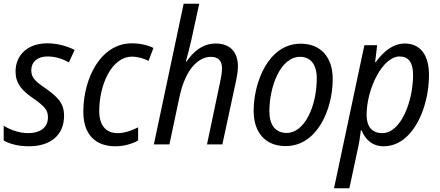

<svg xmlns="http://www.w3.org/2000/svg" viewBox="-21 -780 2376 1037"><path d="M135 10C252 10 325 -50 325 -155C325 -227 285 -260 222 -305C162 -345 148 -366 148 -401C148 -445 181 -475 235 -475C283 -475 320 -460 351 -443L382 -510C346 -529 294 -546 234 -546C129 -546 63 -483 63 -394C63 -330 96 -291 161 -247C221 -205 238 -185 238 -146C238 -94 200 -61 130 -61C81 -61 29 -81 -1 -101V-21C31 -3 76 10 135 10Z M602 10C650 10 692 -3 725 -21V-92C688 -74 652 -61 614 -61C551 -61 515 -103 515 -180C515 -322 582 -474 692 -474C726 -474 758 -463 781 -451L808 -521C775 -537 734 -546 691 -546C522 -546 429 -356 429 -176C429 -52 496 10 602 10Z M810 0H894L948 -255C981 -412 1054 -473 1118 -473C1159 -473 1178 -450 1178 -412C1178 -390 1174 -365 1167 -333L1097 0H1180L1251 -330C1258 -362 1264 -394 1264 -421C1264 -503 1218 -545 1144 -545C1071 -545 1021 -498 987 -448H983C993 -485 1004 -526 1012 -562L1055 -760H971Z M1522 9C1692 9 1776 -189 1776 -353C1776 -472 1711 -544 1603 -544C1428 -544 1349 -335 1349 -181C1349 -62 1414 9 1522 9ZM1528 -62C1467 -62 1434 -104 1434 -179C1434 -312 1493 -473 1600 -473C1665 -473 1690 -419 1690 -360C1690 -202 1622 -62 1528 -62Z M1783 237H1866L1913 17C1919 -8 1925 -49 1928 -76H1932C1951 -28 1989 10 2051 10C2207 10 2296 -195 2296 -375C2296 -488 2245 -545 2166 -545C2102 -545 2051 -503 2008 -444H2005L2016 -536H1947ZM2044 -61C1986 -61 1959 -99 1959 -159C1959 -300 2045 -475 2137 -475C2186 -475 2210 -442 2210 -375C2210 -234 2145 -61 2044 -61Z"/></svg>

Font: Noto Sans SemiCondensed
Style: Italic
Weight: 400
Width: 4
Italic angle: -12°
Designer: Monotype Design Team
Foundry: Monotype Imaging Inc.
Version: Version 2.013